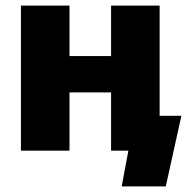

<svg xmlns="http://www.w3.org/2000/svg" viewBox="-20 -540 684 688"><path d="M55 0H229V-209H378V0H440L416 128H574L630 -125H552V-520H378V-339H229V-520H55Z"/></svg>

Font: Fixel Text ExtraBold
Style: Regular
Weight: 800
Width: 4
Designer: AlfaBravo + MacPaw
Foundry: Kyrylo Tkachov, Marchela Mozhyna, Serhii Makarenko, Maria Weinstein, Zakhar Kryvoshyya
Version: Version 1.211